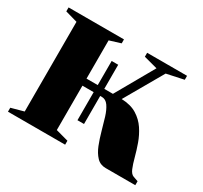

<svg xmlns="http://www.w3.org/2000/svg" viewBox="-111 -651 844 800"><g transform="rotate(30 311.0 -251.0)"><path d="M7 0V-19L67 -35.5V-467L8.5 -483.5V-502.5H275V-483.5L221.5 -467V-283H348.5L452.5 -466L386.5 -483.5V-502.5H578.5V-483.5L496.5 -466L391 -282.5Q435.5 -281 464.5 -263Q493.5 -245 511.8 -217.5Q530 -190 541 -159Q552 -128 559.5 -99.5Q567 -71 575.2 -51.2Q583.5 -31.5 596.5 -27L619.5 -19V0H477Q450.5 0 433.5 -18Q416.5 -36 405.2 -64.2Q394 -92.5 385.2 -124.5Q376.5 -156.5 367.8 -184.8Q359 -213 346.5 -231Q334 -249 314.5 -249H221.5V-35.5L282 -19V0ZM275.5 -114V-399H307V-114Z"/></g></svg>

Font: Merriweather 144pt ExtraBold
Style: Regular
Weight: 800
Version: Version 2.100